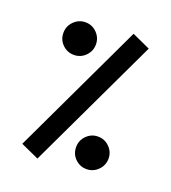

<svg xmlns="http://www.w3.org/2000/svg" viewBox="-124 -750 757 851"><g transform="rotate(20 254.5 -324.0)"><path d="M360.8 -656.7 446.3 -617.7 149.4 8.8 64 -29.8ZM66.9 -554.7Q66.9 -586.4 89.6 -609.1Q112.3 -631.8 143.6 -631.8Q175.3 -631.8 197.8 -609.1Q220.2 -586.4 220.2 -554.7Q220.2 -523.4 197.8 -500.7Q175.3 -478 143.6 -478Q112.3 -478 89.6 -500Q66.9 -522 66.9 -554.7ZM293 -98.1Q293 -129.9 315.4 -152.3Q337.9 -174.8 369.1 -174.8Q400.9 -174.8 423.3 -152.3Q445.8 -129.9 445.8 -98.1Q445.8 -66.9 423.3 -44.2Q400.9 -21.5 369.1 -21.5Q337.9 -21.5 315.4 -43.5Q293 -65.4 293 -98.1Z"/></g></svg>

Font: Vazirmatn RD FD Medium
Style: Regular
Weight: 500
Designer: Saber Rastikerdar
Foundry: Saber Rastikerdar
Version: Version 33.003